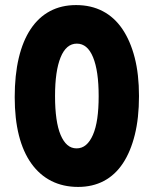

<svg xmlns="http://www.w3.org/2000/svg" viewBox="-20 -719 605 757"><path d="M288 18Q229 18 182.5 -5.5Q136 -29 103.5 -74.5Q71 -120 54.5 -185.5Q38 -251 38 -336Q38 -423 54 -490.5Q70 -558 101 -604.5Q132 -651 177 -675Q222 -699 280 -699Q339 -699 385 -675Q431 -651 462.5 -604.5Q494 -558 511 -492Q528 -426 528 -340Q528 -254 511.5 -187.5Q495 -121 464.5 -75Q434 -29 389.5 -5.5Q345 18 288 18ZM282 -134Q303 -134 319 -147.5Q335 -161 346.5 -187.5Q358 -214 363.5 -252Q369 -290 369 -340Q369 -390 363.5 -428Q358 -466 347 -493Q336 -520 320 -533.5Q304 -547 283 -547Q262 -547 246 -533.5Q230 -520 219 -493Q208 -466 202.5 -428Q197 -390 197 -340Q197 -290 202.5 -251.5Q208 -213 219 -187Q230 -161 245.5 -147.5Q261 -134 282 -134Z"/></svg>

Font: Fredoka Condensed SemiBold
Style: Regular
Weight: 600
Width: 3
Designer: Ben Nathan
Foundry: Milena B. Brandão, Ben Nathan
Version: Version 2.001